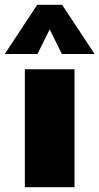

<svg xmlns="http://www.w3.org/2000/svg" viewBox="-60 -784 416 804"><path d="M44 -494H252V0H44ZM-40 -558 96 -764H200L336 -558H199L148 -661L97 -558Z"/></svg>

Font: Nunito Sans Heavy
Style: Regular
Weight: 400
Designer: Vernon Adams
Foundry: Vernon Adams
Version: Version 2.500